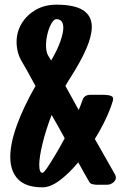

<svg xmlns="http://www.w3.org/2000/svg" viewBox="-20 -791 540 822"><path d="M333 -362Q341 -385 366 -385H425Q442 -385 455 -380.5Q468 -376 463 -359Q452 -322 432 -280Q412 -238 386 -196Q409 -155 431.5 -116Q454 -77 473 -43Q476 -37 476 -31Q476 -18 464 -9Q452 0 438 0H396Q386 0 375.5 -2.5Q365 -5 360 -16Q349 -35 337.5 -55.5Q326 -76 315 -96Q276 -49 236 -19Q196 11 162 11Q91 11 57.5 -23.5Q24 -58 24 -119Q24 -177 52.5 -255.5Q81 -334 132 -423Q109 -465 94 -492Q79 -519 75 -525Q62 -546 56.5 -568Q51 -590 51 -611Q51 -654 72.5 -690Q94 -726 132.5 -748.5Q171 -771 221 -771Q299 -771 336 -747Q373 -723 373 -676Q373 -637 349.5 -582.5Q326 -528 281 -458Q270 -441 260 -423Q273 -399 287.5 -373.5Q302 -348 317 -320Q327 -344 333 -362ZM185 -555Q190 -547 199 -532Q226 -578 238.5 -614Q251 -650 251 -672Q251 -709 221 -709Q211 -709 200.5 -691Q190 -673 183.5 -647Q177 -621 177 -596Q177 -584 179 -573.5Q181 -563 185 -555ZM148 -85Q148 -51 162 -51Q167 -51 181.5 -72Q196 -93 216 -126.5Q236 -160 257 -199Q243 -225 229 -250Q215 -275 201 -299Q176 -234 162 -176Q148 -118 148 -85Z"/></svg>

Font: Yusei Magic
Style: Regular
Weight: 400
Designer: Tanukizamurai
Foundry: Yusei Magic Project
Version: Version 1.200